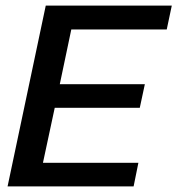

<svg xmlns="http://www.w3.org/2000/svg" viewBox="-20 -664 632 684"><path d="M7 0 143 -644H592L574 -559H234L193 -364H496L478 -280H175L133 -84H473L456 0Z"/></svg>

Font: Kanit
Style: Italic
Weight: 400
Italic angle: -12°
Designer: Katatrad Team
Foundry: CadsonDemak
Version: Version 2.000; ttfautohint (v1.8.3)